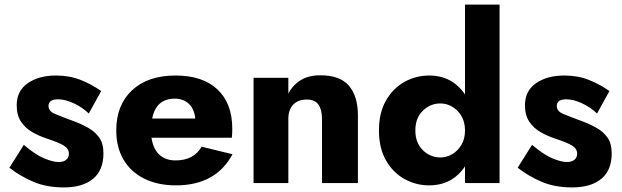

<svg xmlns="http://www.w3.org/2000/svg" viewBox="-20 -800 2717 839"><path d="M84 -167Q136 -123 174 -107.5Q212 -92 236 -92Q258 -92 269.5 -102Q281 -112 281 -128Q281 -150 259.5 -163.5Q238 -177 183 -195Q150 -206 120.5 -223Q91 -240 72 -268Q53 -296 53 -340Q53 -403 101.5 -436.5Q150 -470 225 -470Q284 -470 333 -450.5Q382 -431 422 -402L368 -304Q340 -331 302.5 -348.5Q265 -366 234 -366Q192 -366 192 -337Q192 -314 219.5 -302.5Q247 -291 298 -272Q334 -259 364.5 -242Q395 -225 413.5 -199Q432 -173 432 -130Q432 -56 386.5 -18.5Q341 19 259 19Q183 19 125 -6Q67 -31 21 -67Z M749 10Q669 10 610 -19.5Q551 -49 519.5 -103Q488 -157 488 -230Q488 -341 557 -405.5Q626 -470 747 -470Q866 -470 930.5 -409Q995 -348 995 -237Q995 -226 994.5 -215.5Q994 -205 993 -198H642Q649 -150 676 -124.5Q703 -99 747 -99Q827 -99 861 -159L996 -126Q923 10 749 10ZM744 -369Q662 -369 645 -282H833Q830 -322 806 -345.5Q782 -369 744 -369Z M1387 -280Q1387 -321 1371.5 -343Q1356 -365 1320 -365Q1283 -365 1261.5 -343Q1240 -321 1240 -280V0H1088V-460H1240V-391Q1260 -429 1294.5 -450Q1329 -471 1380 -471Q1466 -471 1505 -425Q1544 -379 1544 -296V0H1387Z M1636 -230Q1636 -308 1667 -361.5Q1698 -415 1748 -442.5Q1798 -470 1855 -470Q1956 -470 2012 -387V-780H2163V0H2012V-73Q1956 10 1855 10Q1798 10 1748 -17.5Q1698 -45 1667 -98.5Q1636 -152 1636 -230ZM1795 -230Q1795 -176 1827.5 -144Q1860 -112 1905 -112Q1931 -112 1955.5 -126Q1980 -140 1996 -166.5Q2012 -193 2012 -230Q2012 -267 1996 -293.5Q1980 -320 1955.5 -334Q1931 -348 1905 -348Q1860 -348 1827.5 -316Q1795 -284 1795 -230Z M2305 -167Q2357 -123 2395 -107.5Q2433 -92 2457 -92Q2479 -92 2490.5 -102Q2502 -112 2502 -128Q2502 -150 2480.5 -163.5Q2459 -177 2404 -195Q2371 -206 2341.5 -223Q2312 -240 2293 -268Q2274 -296 2274 -340Q2274 -403 2322.5 -436.5Q2371 -470 2446 -470Q2505 -470 2554 -450.5Q2603 -431 2643 -402L2589 -304Q2561 -331 2523.5 -348.5Q2486 -366 2455 -366Q2413 -366 2413 -337Q2413 -314 2440.5 -302.5Q2468 -291 2519 -272Q2555 -259 2585.5 -242Q2616 -225 2634.5 -199Q2653 -173 2653 -130Q2653 -56 2607.5 -18.5Q2562 19 2480 19Q2404 19 2346 -6Q2288 -31 2242 -67Z"/></svg>

Font: Jost*
Style: Bold
Weight: 700
Version: Version 3.7